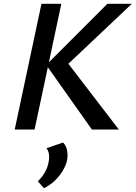

<svg xmlns="http://www.w3.org/2000/svg" viewBox="-20 -678 710 1005"><path d="M461 0 222 -338 542 -658H670L308 -316L322 -365L602 0ZM57 0 197 -658H301L161 0ZM210 307 178 271Q199 251 214 225.5Q229 200 234 172Q239 149 236 129Q233 109 223 98L310 68Q326 84 331 108.5Q336 133 331 162Q325 188 308 216.5Q291 245 266 268.5Q241 292 210 307Z"/></svg>

Font: Ysabeau Office SemiBold
Style: Italic
Weight: 600
Italic angle: -12°
Designer: Christian Thalmann (Catharsis Fonts)
Version: Version 2.001;gftools[0.9.30]; featfreeze: tnum,lnum,ss02